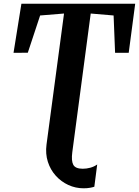

<svg xmlns="http://www.w3.org/2000/svg" viewBox="-20 -763 750 1036"><path d="M431 253Q387.5 253 348.5 235Q309.5 217 280.8 185Q252 153 238.2 110Q224.5 67 231 17L325.5 -690L196.5 -679.5L130 -478.5L53 -478L95.5 -743H709.5L674.5 -478H601L593 -679.5L469.5 -690L370 59Q364 105 375.5 126.2Q387 147.5 426.5 147.5Q447 147.5 467.2 142Q487.5 136.5 504.5 124.5L489 244.5Q481 247.5 466 250.2Q451 253 431 253Z"/></svg>

Font: Merriweather 24pt
Style: Bold Italic
Weight: 700
Italic angle: -7.8°
Designer: Eben Sorkin
Foundry: Eben Sorkin
Version: Version 2.101